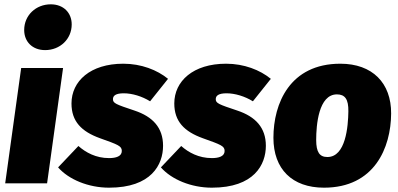

<svg xmlns="http://www.w3.org/2000/svg" viewBox="-20 -849 1845 889"><path d="M189 -617C258 -617 312 -668 312 -736C312 -790 274 -829 215 -829C146 -829 92 -778 92 -710C92 -656 130 -617 189 -617ZM272 -534H78L4 0H198Z M551 -554C398 -554 311 -473 311 -370C311 -287 357 -240 443 -209C527 -179 544 -173 544 -150C544 -125 517 -117 485 -117C424 -117 377 -143 343 -173L249 -74C298 -18 389 20 485 20C681 20 735 -87 735 -174C735 -258 687 -309 603 -337C516 -366 503 -371 503 -390C503 -406 516 -417 553 -417C592 -417 638 -403 675 -380L758 -484C708 -525 634 -554 551 -554Z M1027 -554C874 -554 787 -473 787 -370C787 -287 833 -240 919 -209C1003 -179 1020 -173 1020 -150C1020 -125 993 -117 961 -117C900 -117 853 -143 819 -173L725 -74C774 -18 865 20 961 20C1157 20 1211 -87 1211 -174C1211 -258 1163 -309 1079 -337C992 -366 979 -371 979 -390C979 -406 992 -417 1029 -417C1068 -417 1114 -403 1151 -380L1234 -484C1184 -525 1110 -554 1027 -554Z M1480 20C1714 20 1790 -165 1791 -323C1792 -465 1704 -554 1556 -554C1322 -554 1246 -370 1246 -211C1246 -66 1333 20 1480 20ZM1496 -122C1460 -122 1444 -144 1444 -201C1444 -270 1455 -412 1540 -412C1577 -412 1594 -390 1593 -333C1592 -264 1581 -122 1496 -122Z"/></svg>

Font: Fira Sans Heavy
Style: Italic
Weight: 900
Italic angle: -8°
Designer: bBox Type GmbH & Carrois Corporate GbR & Edenspiekermann AG
Foundry: bBox Type GmbH & Carrois Corporate GbR & Edenspiekermann AG
Version: Version 4.301;PS 004.301;hotconv 1.0.88;makeotf.lib2.5.64775